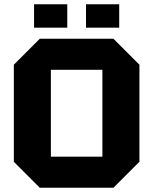

<svg xmlns="http://www.w3.org/2000/svg" viewBox="-20 -882 720 902"><path d="M45 -122V-578L167 -700H513L635 -578V-122L513 0H167ZM219 -554V-146H461V-554ZM140 -752V-862H296V-752ZM384 -752V-862H540V-752Z"/></svg>

Font: Tektur
Style: Bold
Weight: 700
Designer: Adam Jagosz
Foundry: Adam Jagosz
Version: Version 1.005;gftools[0.9.30]